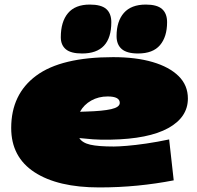

<svg xmlns="http://www.w3.org/2000/svg" viewBox="-20 -810 862 840"><path d="M740 -21Q663 -6 581.5 2Q500 10 414 10Q233 10 131 -56.5Q29 -123 29 -250Q29 -398 138.5 -479Q248 -560 475 -560Q575 -560 648 -538.5Q721 -517 761.5 -477Q802 -437 802 -379Q802 -297 716 -249.5Q630 -202 464 -199Q420 -198 386.5 -200.5Q353 -203 327 -206Q340 -185 375 -177Q410 -169 478 -169Q498 -169 535 -172Q572 -175 620 -182Q668 -189 720 -200ZM451 -388Q411 -388 379 -370Q347 -352 330 -321Q337 -321 344 -321.5Q351 -322 359 -322Q429 -324 466.5 -332.5Q504 -341 504 -360Q504 -388 451 -388ZM584 -576Q535 -576 512.5 -595.5Q490 -615 490 -652Q490 -717 522 -753.5Q554 -790 618 -790Q667 -790 689 -770.5Q711 -751 711 -713Q711 -649 680 -612.5Q649 -576 584 -576ZM339 -576Q290 -576 268 -594.5Q246 -613 246 -647Q246 -715 277.5 -752.5Q309 -790 373 -790Q423 -790 445 -770.5Q467 -751 467 -713Q467 -576 339 -576Z"/></svg>

Font: Georama ExtraExtended Black
Style: Italic
Weight: 900
Width: 8
Italic angle: -9°
Designer: Jean-Baptiste Levee
Foundry: Production Type
Version: Version 1.000